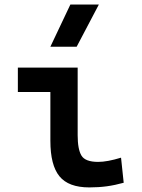

<svg xmlns="http://www.w3.org/2000/svg" viewBox="-20 -815 626 845"><path d="M373 9.8Q281.7 9.8 241.7 -39.1Q201.7 -87.9 201.7 -195.3V-410.2H58.6V-517.6H321.8V-219.7Q321.8 -158.2 338.4 -130.4Q355 -102.5 412.1 -102.5Q452.1 -102.5 512.7 -121.1L524.4 -10.7Q485.8 0 450 4.9Q414.1 9.8 373 9.8ZM201.7 -609.4 289.6 -794.9H415L317.4 -609.4Z"/></svg>

Font: CaskaydiaCove NF SemiBold
Style: Regular
Weight: 600
Designer: Aaron Bell
Foundry: Saja Typeworks
Version: Version 2111.001; VTT 6.35;Nerd Fonts 3.2.1